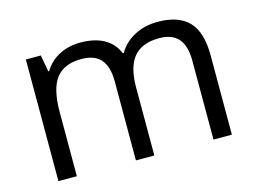

<svg xmlns="http://www.w3.org/2000/svg" viewBox="-79 -681 1088 816"><g transform="rotate(-15 465.0 -272.5)"><path d="M768.1 0V-348.1Q768.1 -412.1 740.7 -444.1Q713.4 -476.1 655.8 -476.1Q580.1 -476.1 543.9 -432.6Q507.8 -389.2 507.8 -298.8V0H426.8V-348.1Q426.8 -412.1 399.4 -444.1Q372.1 -476.1 314 -476.1Q237.8 -476.1 202.4 -430.4Q167 -384.8 167 -280.8V0H85.9V-535.2H151.9L165 -461.9H168.9Q191.9 -501 233.6 -522.9Q275.4 -544.9 327.1 -544.9Q452.6 -544.9 491.2 -454.1H495.1Q519 -496.1 564.5 -520.5Q609.9 -544.9 668 -544.9Q758.8 -544.9 804 -498.3Q849.1 -451.7 849.1 -349.1V0Z"/></g></svg>

Font: QFn1     
Style: Regular
Weight: 400
Foundry: Ascender Corporation
Version: Version 1.10